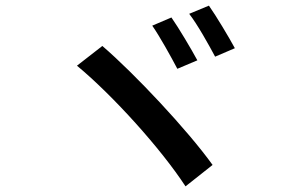

<svg xmlns="http://www.w3.org/2000/svg" viewBox="-20 -728 1040 681"><path d="M588 -666 520 -637C546 -600 587 -526 609 -484L680 -514C659 -553 614 -629 588 -666ZM253 -495C382 -388 552 -199 638 -67L734 -143C645 -267 457 -467 343 -565ZM651 -679C680 -642 720 -570 743 -527L813 -557C792 -596 747 -671 721 -708Z"/></svg>

Font: コーポレート・ロゴ ver3 Medium
Style: Regular
Weight: 500
Designer: [KANA_main] LOGOTYPE.JP [Source Han Sans] Ryoko NISHIZUKA 西塚涼子 (kana, bopomofo & ideographs); Paul D. Hunt (Latin, Greek
Version: Version 12.001;FEAKit 1.0